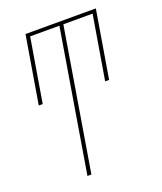

<svg xmlns="http://www.w3.org/2000/svg" viewBox="-136 -609 772 913"><g transform="rotate(-20 250.0 -152.5)"><path d="M148 215 267 -502H119L65 -179H45L102 -520H458L401 -179H381L435 -502H287L168 215Z"/></g></svg>

Font: Iosevka Thin
Style: Italic
Weight: 100
Italic angle: -9°
Monospace: yes
Designer: Belleve Invis
Foundry: Belleve Invis
Version: Version 32.5.0; ttfautohint (v1.8.4)